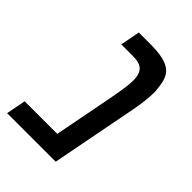

<svg xmlns="http://www.w3.org/2000/svg" viewBox="-196 -682 766 766"><g transform="rotate(45 187.0 -299.5)"><path d="M259 0H-15L1 -83H185L235 -342Q242 -380 245.5 -406Q249 -432 249 -447Q249 -484 233 -500Q217 -516 179 -516H113L129 -599H192Q237 -599 265.5 -592.5Q294 -586 310.5 -571.5Q327 -557 333.5 -533Q340 -509 342 -474Q342 -431 330 -367Z"/></g></svg>

Font: Libra Sans Modern
Style: Italic
Weight: 400
Italic angle: -12°
Foundry: Stefan Peev, Context Ltd
Version: Version 1.000